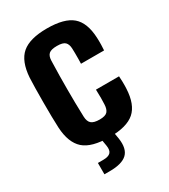

<svg xmlns="http://www.w3.org/2000/svg" viewBox="-188 -701 836 947"><g transform="rotate(-30 230.0 -227.5)"><path d="M293.5 -374.5Q294 -386 294.2 -402.2Q294.5 -418.5 294.2 -434.5Q294 -450.5 293.5 -461.5Q292.5 -486 280.2 -498Q268 -510 234.5 -510Q201.5 -510 188.5 -498.8Q175.5 -487.5 174.5 -461.5Q173 -415.5 172.5 -375.8Q172 -336 172 -298.8Q172 -261.5 172.5 -223.2Q173 -185 174.5 -142Q175.5 -114 189.5 -102Q203.5 -90 236.5 -90Q269 -90 280.8 -103Q292.5 -116 293.5 -143Q294.5 -159.5 294.5 -178.8Q294.5 -198 293.5 -227H425Q426 -218 426.5 -195.8Q427 -173.5 426 -156.5Q422 -68 377.8 -29.2Q333.5 9.5 236.5 9.5Q133.5 9.5 89.2 -30Q45 -69.5 40 -156.5Q38.5 -183.5 38 -222.2Q37.5 -261 37.5 -303.2Q37.5 -345.5 38.2 -382.5Q39 -419.5 40 -441.5Q46 -532 91.2 -570.8Q136.5 -609.5 234.5 -609.5Q333.5 -609.5 377.8 -571.5Q422 -533.5 426 -446.5Q427 -429 426.5 -405.8Q426 -382.5 425 -374.5ZM121 155.5V91H151Q181 91 193 78.8Q205 66.5 200.5 38.5L192.5 -8.5H262.5L270.5 38.5Q279.5 100 250.5 127.8Q221.5 155.5 151 155.5Z"/></g></svg>

Font: Big Shoulders Text Thin ExtraBold
Style: Regular
Weight: 800
Version: Version 2.002